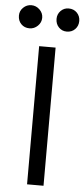

<svg xmlns="http://www.w3.org/2000/svg" viewBox="-85 -942 429 976"><g transform="rotate(5 130.0 -454.5)"><path d="M176 -705H92V0H176ZM-24 -851Q-24 -825 -7.5 -808Q9 -791 35 -791Q59 -791 77 -808.5Q95 -826 95 -850Q95 -874 77 -891.5Q59 -909 35 -909Q11 -909 -6.5 -892Q-24 -875 -24 -851ZM168 -851Q168 -825 184.5 -808Q201 -791 225 -791Q251 -791 267.5 -808Q284 -825 284 -850Q284 -875 267.5 -892Q251 -909 225 -909Q201 -909 184.5 -892Q168 -875 168 -851Z"/></g></svg>

Font: Geom Light
Style: Regular
Weight: 300
Version: Version 1.102